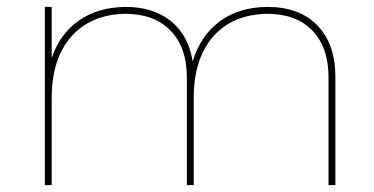

<svg xmlns="http://www.w3.org/2000/svg" viewBox="-20 -537 1086 557"><path d="M953 -313V0H933V-313Q933 -400 886 -448.5Q839 -497 755 -497Q654 -495 598 -430.5Q542 -366 542 -253V0H522V-313Q522 -400 474.5 -448.5Q427 -497 343 -497Q243 -495 186.5 -430.5Q130 -366 130 -253V0H110V-517H130V-369Q154 -439 209 -477.5Q264 -516 344 -517Q425 -517 476 -475.5Q527 -434 539 -359Q562 -434 617.5 -475Q673 -516 755 -517Q849 -517 901 -463Q953 -409 953 -313Z"/></svg>

Font: Montserrat-Arabic Thin
Style: Regular
Weight: 250
Designer: Mohamed Gaber
Foundry: Kief Type Foundry
Version: Version 5.008